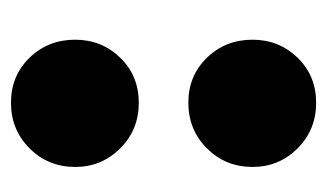

<svg xmlns="http://www.w3.org/2000/svg" viewBox="-140 -430 582 341"><g transform="rotate(90 150.5 -259.0)"><path d="M162 -303Q114 -303 82 -336Q50 -369 50 -417Q50 -464 82 -497Q114 -530 162 -530Q210 -530 243 -497Q276 -464 276 -417Q276 -369 243 -336Q210 -303 162 -303ZM162 12Q114 12 82 -21Q50 -54 50 -102Q50 -149 82 -182Q114 -215 162 -215Q210 -215 243 -182Q276 -149 276 -102Q276 -54 243 -21Q210 12 162 12Z"/></g></svg>

Font: Murecho Black
Style: Regular
Weight: 900
Designer: Neil Summerour
Foundry: Positype
Version: Version 1.010; ttfautohint (v1.8.3)